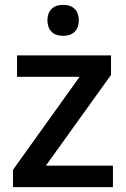

<svg xmlns="http://www.w3.org/2000/svg" viewBox="-20 -767 518 787"><path d="M442.9 0H33.2V-70.8L306.2 -452.1H49.8V-540H435.1V-460L168 -87.9H442.9ZM174.3 -683.6Q174.8 -713.9 191.4 -730.5Q208 -747.1 238.8 -747.1Q269.5 -747.1 286.1 -730.5Q302.7 -713.9 303.2 -683.6Q302.7 -653.3 286.1 -636.7Q269.5 -620.1 238.8 -620.1Q208 -620.1 191.4 -636.7Q174.8 -653.3 174.3 -683.6Z"/></svg>

Font: OpenSans-Semibold
Style: Regular
Weight: 600
Foundry: Ascender Corporation
Version: Version 1.10